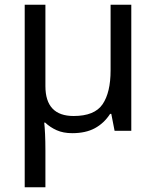

<svg xmlns="http://www.w3.org/2000/svg" viewBox="-20 -556 663 816"><path d="M173 -536V-190Q173 -63 293 -63Q382 -63 416 -113Q450 -163 450 -257V-536H538V0H467L453 -72H448Q422 -32 383 -11Q344 10 287 10Q249 10 221 -2.5Q193 -15 172 -35H168Q170 -17 171.5 13.5Q173 44 173 84V240H85V-536Z"/></svg>

Font: BC Sans
Style: Regular
Weight: 400
Designer: Monotype Design Team
Province of B.C.
Foundry: Monotype Imaging Inc.
Version: Version 2.000;GOOG;noto-source:20170915:90ef993387c0